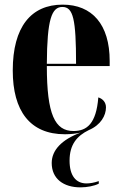

<svg xmlns="http://www.w3.org/2000/svg" viewBox="-20 -569 525 828"><path d="M327 239C355 239 387 233 406 223V212C386 219 368 222 353 222C307 222 280 188 280 124C280 54 312 17 363 -8C415 -30 437 -71 437 -106C437 -128 423 -143 404 -149C395 -36 355 -4 297 -4C217 -4 182 -75 182 -284H453V-306C453 -464 377 -549 250 -549C114 -549 35 -453 35 -265C35 -91 109 10 260 10C286 10 308 7 327 3C247 33 203 78 203 134C203 202 254 239 327 239ZM182 -294C183 -486 203 -539 249 -539C296 -539 308 -486 308 -294Z"/></svg>

Font: Noto Serif Display Condensed Extra
Style: Regular
Weight: 800
Width: 3
Designer: Monotype Design Team
Foundry: Monotype Imaging Inc.
Version: Version 1.900